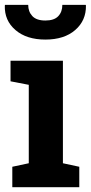

<svg xmlns="http://www.w3.org/2000/svg" viewBox="-25 -782 379 802"><path d="M26.4 0V-85.4L95.2 -100.1V-427.7L19 -442.4V-528.3H237.8V-100.1L306.2 -85.4V0ZM164.6 -616.7Q85.9 -616.7 39.6 -656.5Q-6.8 -696.3 -4.9 -758.8L-3.9 -761.7H92.8Q92.8 -733.4 110.1 -714.8Q127.4 -696.3 164.6 -696.3Q201.2 -696.3 218.3 -714.4Q235.4 -732.4 235.4 -761.7H333L334 -758.8Q335 -696.3 289.1 -656.5Q243.2 -616.7 164.6 -616.7Z"/></svg>

Font: Robotiche
Style: Bold
Weight: 700
Designer: Google
Version: Version 2.001